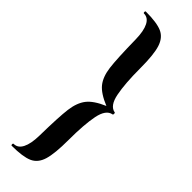

<svg xmlns="http://www.w3.org/2000/svg" viewBox="-285 -730 852 852"><g transform="rotate(45 141.5 -304.0)"><path d="M193 -80Q193 6 180.5 47Q168 88 135 102.5Q102 117 33 117Q29 117 29 111Q29 105 33 105Q59 105 73 77.5Q87 50 88 -1Q90 -122 96.5 -172Q103 -222 126 -251.5Q149 -281 205 -305Q149 -328 126 -356.5Q103 -385 96.5 -435Q90 -485 88 -607Q87 -658 73 -685.5Q59 -713 33 -713Q29 -713 29 -719Q29 -725 33 -725Q102 -725 134.5 -710.5Q167 -696 180 -655.5Q193 -615 193 -529Q193 -434 204.5 -375.5Q216 -317 251 -311Q254 -311 254 -304.5Q254 -298 251 -298Q216 -292 204.5 -234Q193 -176 193 -80Z"/></g></svg>

Font: Cormorant Upright
Style: Bold
Weight: 700
Designer: Christian Thalmann (Catharsis Fonts)
Foundry: Catharsis Fonts
Version: Version 3.302